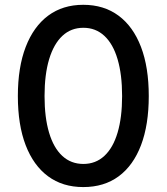

<svg xmlns="http://www.w3.org/2000/svg" viewBox="-20 -757 683 787"><path d="M321.3 9.8Q236.8 9.8 177 -34.4Q117.2 -78.6 85.2 -161.9Q53.2 -245.1 53.2 -363.3Q53.2 -481 85.4 -564.7Q117.7 -648.4 177.5 -692.9Q237.3 -737.3 321.3 -737.3Q405.8 -737.3 465.8 -692.9Q525.9 -648.4 557.9 -564.7Q589.8 -481 589.8 -363.3Q589.8 -245.6 558.1 -162.1Q526.4 -78.6 466.6 -34.4Q406.7 9.8 321.3 9.8ZM321.8 -85Q372.1 -85 407.7 -117.9Q443.4 -150.9 461.9 -213.1Q480.5 -275.4 480.5 -363.3Q480.5 -451.7 461.9 -514.4Q443.4 -577.1 407.7 -610.1Q372.1 -643.1 321.8 -643.1Q271 -643.1 235.6 -609.9Q200.2 -576.7 181.4 -514.2Q162.6 -451.7 162.6 -363.3Q162.6 -275.4 181.2 -213.1Q199.7 -150.9 235.4 -117.9Q271 -85 321.8 -85Z"/></svg>

Font: Inter 16pt Medium
Style: Regular
Weight: 500
Version: Version 4.001;git-66647c0bb